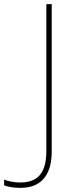

<svg xmlns="http://www.w3.org/2000/svg" viewBox="-118 -734 369 928"><path d="M-19 174C93 174 132 97 132 -2V-714H106V-5C106 86 77 148 -19 148C-50 148 -80 142 -98 134V162C-81 168 -56 174 -19 174Z"/></svg>

Font: Noto Sans Thai Looped Thin
Style: Regular
Weight: 100
Designer: Sasikarn Vongin, Ben Mitchell
Foundry: The Fontpad Ltd
Version: Version 1.001